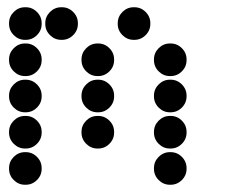

<svg xmlns="http://www.w3.org/2000/svg" viewBox="-20 -515 640 530"><path d="M49 -495Q31 -495 18 -482Q5 -469 5 -451V-449Q5 -431 18 -418Q31 -405 49 -405H51Q69 -405 82 -418Q95 -431 95 -449V-451Q95 -469 82 -482Q69 -495 51 -495ZM149 -495Q131 -495 118 -482Q105 -469 105 -451V-449Q105 -431 118 -418Q131 -405 149 -405H151Q169 -405 182 -418Q195 -431 195 -449V-451Q195 -469 182 -482Q169 -495 151 -495ZM349 -495Q331 -495 318 -482Q305 -469 305 -451V-449Q305 -431 318 -418Q331 -405 349 -405H351Q369 -405 382 -418Q395 -431 395 -449V-451Q395 -469 382 -482Q369 -495 351 -495ZM49 -395Q31 -395 18 -382Q5 -369 5 -351V-349Q5 -331 18 -318Q31 -305 49 -305H51Q69 -305 82 -318Q95 -331 95 -349V-351Q95 -369 82 -382Q69 -395 51 -395ZM249 -395Q231 -395 218 -382Q205 -369 205 -351V-349Q205 -331 218 -318Q231 -305 249 -305H251Q269 -305 282 -318Q295 -331 295 -349V-351Q295 -369 282 -382Q269 -395 251 -395ZM449 -395Q431 -395 418 -382Q405 -369 405 -351V-349Q405 -331 418 -318Q431 -305 449 -305H451Q469 -305 482 -318Q495 -331 495 -349V-351Q495 -369 482 -382Q469 -395 451 -395ZM49 -295Q31 -295 18 -282Q5 -269 5 -251V-249Q5 -231 18 -218Q31 -205 49 -205H51Q69 -205 82 -218Q95 -231 95 -249V-251Q95 -269 82 -282Q69 -295 51 -295ZM249 -295Q231 -295 218 -282Q205 -269 205 -251V-249Q205 -231 218 -218Q231 -205 249 -205H251Q269 -205 282 -218Q295 -231 295 -249V-251Q295 -269 282 -282Q269 -295 251 -295ZM449 -295Q431 -295 418 -282Q405 -269 405 -251V-249Q405 -231 418 -218Q431 -205 449 -205H451Q469 -205 482 -218Q495 -231 495 -249V-251Q495 -269 482 -282Q469 -295 451 -295ZM49 -195Q31 -195 18 -182Q5 -169 5 -151V-149Q5 -131 18 -118Q31 -105 49 -105H51Q69 -105 82 -118Q95 -131 95 -149V-151Q95 -169 82 -182Q69 -195 51 -195ZM249 -195Q231 -195 218 -182Q205 -169 205 -151V-149Q205 -131 218 -118Q231 -105 249 -105H251Q269 -105 282 -118Q295 -131 295 -149V-151Q295 -169 282 -182Q269 -195 251 -195ZM449 -195Q431 -195 418 -182Q405 -169 405 -151V-149Q405 -131 418 -118Q431 -105 449 -105H451Q469 -105 482 -118Q495 -131 495 -149V-151Q495 -169 482 -182Q469 -195 451 -195ZM49 -95Q31 -95 18 -82Q5 -69 5 -51V-49Q5 -31 18 -18Q31 -5 49 -5H51Q69 -5 82 -18Q95 -31 95 -49V-51Q95 -69 82 -82Q69 -95 51 -95ZM449 -95Q431 -95 418 -82Q405 -69 405 -51V-49Q405 -31 418 -18Q431 -5 449 -5H451Q469 -5 482 -18Q495 -31 495 -49V-51Q495 -69 482 -82Q469 -95 451 -95Z"/></svg>

Font: Doto Rounded Black
Style: Regular
Weight: 900
Monospace: yes
Version: Version 1.000